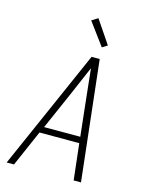

<svg xmlns="http://www.w3.org/2000/svg" viewBox="-139 -1053 879 1138"><g transform="rotate(15 300.0 -483.5)"><path d="M16 0 340 -735H390L472 0H427L402 -222H158L61 0ZM176 -260H398L373 -490Q368 -535 363.5 -579.5Q359 -624 354 -669Q335 -624 315.5 -579.5Q296 -535 277 -490ZM384 -805 282 -943 320 -967 416 -825Z"/></g></svg>

Font: Iosevka Aile XLt Obl
Style: Regular
Weight: 200
Italic angle: -9°
Designer: Belleve Invis
Foundry: Belleve Invis
Version: Version 31.1.0; ttfautohint (v1.8.4)